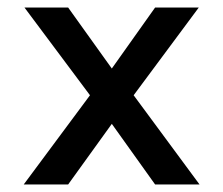

<svg xmlns="http://www.w3.org/2000/svg" viewBox="-20 -490 593 510"><path d="M43 0 219 -237 45 -470H161L277 -308L392 -470H508L335 -237L510 0H392L277 -161L161 0Z"/></svg>

Font: Kreadon Light
Style: Bold
Weight: 600
Designer: Reiya WATANABE
Foundry: StudioGnu
Version: Version 1.003; ttfautohint (v1.8.4.7-5d5b);gftools[0.9.32]